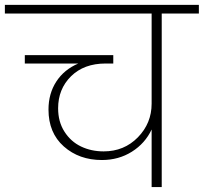

<svg xmlns="http://www.w3.org/2000/svg" viewBox="-52 -760 828 780"><path d="M-32.2 -705.1V-740.2H755.9V-705.1H605V0H564V-233.9Q537.6 -177.7 483.9 -143.8Q430.2 -109.9 361.8 -109.9Q269.5 -109.9 207.3 -165Q145 -220.2 145 -314.9Q145 -379.9 176.8 -428.7Q208.5 -477.5 266.1 -502H48.8V-536.1H408.2V-502H377Q289.1 -502 236.6 -450.2Q184.1 -398.4 184.1 -319.8Q184.1 -265.1 210 -224.9Q235.8 -184.6 277.3 -164.8Q318.8 -145 369.1 -145Q452.1 -145 508.1 -202.1Q564 -259.3 564 -338.9V-705.1Z"/></svg>

Font: SVN-Poppins ExtraLight
Style: Regular
Weight: 200
Designer: Ninad Kale (Devanagari), Jonny Pinhorn (Latin)
Foundry: Indian Type Foundry
Version: Version 3.002 2017